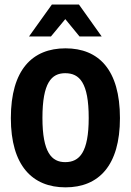

<svg xmlns="http://www.w3.org/2000/svg" viewBox="-20 -804 570 837"><path d="M106.4 -645H202.1L264.6 -720.7L326.7 -645H423.3L324.2 -784.2H206.1ZM265.6 12.7C410.2 12.7 502.9 -82 502.9 -289.1C502.9 -500 410.2 -593.3 265.6 -593.3C121.1 -593.3 27.3 -500 27.3 -289.1C27.3 -82 121.1 12.7 265.6 12.7ZM264.2 -97.2C204.6 -97.2 165 -140.1 165 -290C165 -443.4 204.6 -484.9 264.2 -484.9C326.7 -484.9 366.7 -443.4 366.7 -290C366.7 -140.1 326.7 -97.2 264.2 -97.2Z"/></svg>

Font: Decalotype SemiBold
Style: Regular
Weight: 600
Designer: Alfredo Marco Pradil
Foundry: Alfredo Marco Pradil
Version: Version 1.0